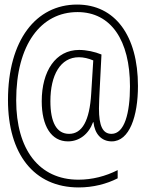

<svg xmlns="http://www.w3.org/2000/svg" viewBox="-20 -733 640 842"><path d="M325 89C388 89 447 74 496 49V13C443 40 384 55 324 55C151 55 51 -78 51 -293C51 -537 159 -680 320 -680C467 -680 550 -556 550 -354C550 -237 526 -146 469 -146C430 -146 414 -182 414 -257C414 -281 416 -316 417 -337L425 -494C396 -506 359 -514 327 -514C224 -514 163 -421 163 -289C163 -180 205 -113 278 -113C328 -113 369 -145 388 -197H390C395 -147 424 -113 470 -113C548 -113 585 -224 585 -356C585 -576 485 -713 318 -713C138 -713 15 -557 15 -294C15 -59 128 89 325 89ZM283 -146C228 -146 201 -197 201 -289C201 -404 245 -482 326 -482C346 -482 368 -477 389 -468L380 -323C373 -203 340 -146 283 -146Z"/></svg>

Font: Noto Sans Mono ExtraLight
Style: Regular
Weight: 200
Designer: Monotype Design Team
Foundry: Monotype Imaging Inc.
Version: Version 2.014